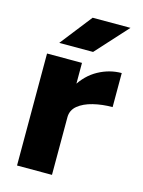

<svg xmlns="http://www.w3.org/2000/svg" viewBox="-108 -764 615 828"><g transform="rotate(15 199.0 -350.0)"><path d="M166 -259Q166 -340 198.5 -394Q231 -448 280.5 -475Q330 -502 384 -502V-350Q338 -350 297.5 -340Q257 -330 232 -309.5Q207 -289 207 -257ZM51 0V-500H207V0ZM90 -558 201 -700H370L241 -558Z"/></g></svg>

Font: Figtree Light ExtraBold
Style: Regular
Weight: 800
Version: Version 2.001;gftools[0.9.30]